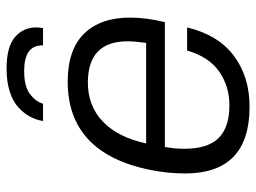

<svg xmlns="http://www.w3.org/2000/svg" viewBox="-117 -646 775 581"><g transform="rotate(-90 270.5 -355.5)"><path d="M353 -723.1Q419.4 -723.1 448.7 -697.8Q478 -672.4 478 -633.8Q478 -626.5 476.1 -612.8H423.8Q423.8 -643.1 404.1 -656.5Q384.3 -669.9 346.2 -669.9Q299.8 -669.9 276.9 -652.6Q253.9 -635.3 247.1 -612.8H194.8Q198.2 -633.8 208 -652.1Q217.8 -670.4 235.6 -687Q253.4 -703.6 283.4 -713.4Q313.5 -723.1 353 -723.1ZM237.8 12.2Q36.1 12.2 36.1 -183.1Q36.1 -235.4 46.9 -289.1Q98.1 -538.1 314 -538.1Q410.6 -538.1 459.2 -488.5Q507.8 -439 507.8 -349.1Q507.8 -301.8 494.1 -244.1H116.2Q110.8 -213.9 110.8 -185.1Q110.8 -114.3 143.3 -81.5Q175.8 -48.8 242.2 -48.8Q299.8 -48.8 344.2 -79.6Q388.7 -110.4 408.2 -176.8H478Q455.6 -83 392.3 -35.4Q329.1 12.2 237.8 12.2ZM127 -300.8H431.2Q436 -335.9 436 -356.9Q436 -477.1 311 -477.1Q240.2 -477.1 192.9 -431.6Q145.5 -386.2 127 -300.8Z"/></g></svg>

Font: Archivo Light
Style: Italic
Weight: 300
Italic angle: -10°
Designer: Hector Gatti
Foundry: Omnibus-Type
Version: Version 2.001